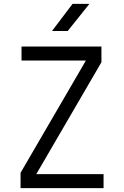

<svg xmlns="http://www.w3.org/2000/svg" viewBox="-20 -970 640 990"><path d="M86 0V-79L423 -658H91V-730H503V-649L167 -72H514V0ZM248 -810 354 -950H441L329 -810Z"/></svg>

Font: Tiny Light
Style: Regular
Weight: 300
Monospace: yes
Designer: Philipp Nurullin, Konstantin Bulenkov
Foundry: JetBrains
Version: Version 2.251; ttfautohint (v1.8.4.7-5d5b)